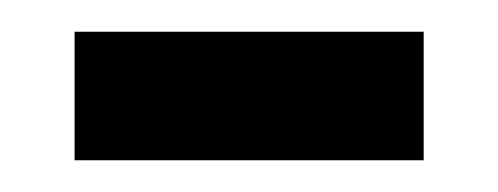

<svg xmlns="http://www.w3.org/2000/svg" viewBox="-20 -330 314 121"><path d="M27 -229H247V-310H27Z"/></svg>

Font: Noto Sans Myanmar UI ExtraCondensed
Style: Regular
Weight: 400
Width: 2
Designer: Monotype Design Team
Foundry: Monotype Imaging Inc.
Version: Version 2.103